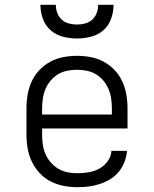

<svg xmlns="http://www.w3.org/2000/svg" viewBox="-20 -770 640 798"><path d="M302 8Q273 8 244.5 2.5Q216 -3 190.5 -16Q165 -29 145 -50.5Q125 -72 112.5 -98Q100 -124 95 -152.5Q90 -181 90 -210V-320Q90 -349 95 -377.5Q100 -406 112 -432Q124 -458 144 -479Q164 -500 189 -513.5Q214 -527 242.5 -532.5Q271 -538 300 -538Q329 -538 357.5 -532.5Q386 -527 411 -513.5Q436 -500 456 -479Q476 -458 488 -432Q500 -406 505 -377.5Q510 -349 510 -320V-236H155V-210Q155 -189 158 -168.5Q161 -148 169 -129.5Q177 -111 191 -95Q205 -79 222.5 -68.5Q240 -58 260.5 -54Q281 -50 302 -50Q325 -50 348.5 -54Q372 -58 392.5 -69Q413 -80 427.5 -100Q442 -120 443 -143H508Q506 -120 497.5 -97.5Q489 -75 474 -56.5Q459 -38 438.5 -25.5Q418 -13 395.5 -5.5Q373 2 349.5 5Q326 8 302 8ZM155 -294H445V-320Q445 -340 442 -360.5Q439 -381 431 -400Q423 -419 409.5 -435Q396 -451 378.5 -461.5Q361 -472 340.5 -476Q320 -480 300 -480Q280 -480 259.5 -476Q239 -472 221.5 -461.5Q204 -451 190.5 -435Q177 -419 169 -400Q161 -381 158 -360.5Q155 -340 155 -320ZM300 -610Q271 -610 241.5 -617.5Q212 -625 190 -644.5Q168 -664 158 -692.5Q148 -721 148 -750H212Q212 -733 218 -716.5Q224 -700 236.5 -688.5Q249 -677 266 -672.5Q283 -668 300 -668Q317 -668 334 -672.5Q351 -677 363.5 -688.5Q376 -700 382 -716.5Q388 -733 388 -750H452Q452 -721 442 -692.5Q432 -664 410 -644.5Q388 -625 358.5 -617.5Q329 -610 300 -610Z"/></svg>

Font: Iosevka Curly Slab LtEx
Style: Regular
Weight: 300
Width: 7
Monospace: yes
Designer: Belleve Invis
Foundry: Belleve Invis
Version: Version 11.1.0; ttfautohint (v1.8.3)